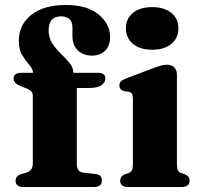

<svg xmlns="http://www.w3.org/2000/svg" viewBox="-20 -750 803 770"><path d="M288 -93.5Q288 -61 312 -58L363.5 -52Q388.5 -49.5 388.5 -26Q388.5 0 356.5 0H74Q42.5 0 42.5 -25Q42.5 -45.5 67.5 -52.5L84 -57Q111.5 -65 111.5 -93V-365.5Q111.5 -375 106.5 -382Q101.5 -389 87 -395L66 -403Q47.5 -411 41 -418.2Q34.5 -425.5 34.5 -434.5Q34.5 -458 65.5 -458H112.5Q111.5 -474 97.5 -489.8Q83.5 -505.5 69.5 -528Q55.5 -550.5 55.5 -586Q55.5 -650.5 105.2 -690.2Q155 -730 244.5 -730Q330.5 -730 376 -691.5Q421.5 -653 421.5 -602Q421.5 -565.5 401.2 -546.2Q381 -527 349 -527Q313.5 -527 292 -548.2Q270.5 -569.5 270.5 -605V-640.5Q270.5 -663 258 -673.8Q245.5 -684.5 224.5 -684.5Q175 -684.5 175 -628Q175 -598 190 -575.5Q205 -553 224.5 -534.2Q244 -515.5 259 -497.2Q274 -479 274 -458H372.5Q402.5 -458 402.5 -435.5Q402.5 -419 386.5 -408Q370.5 -397 334.5 -397H288ZM590 -550.5Q542 -550.5 513.5 -574Q485 -597.5 485 -636.5Q485 -675.5 513.5 -698.5Q542 -721.5 590 -721.5Q638.5 -721.5 667 -698.5Q695.5 -675.5 695.5 -636.5Q695.5 -597.5 667 -574Q638.5 -550.5 590 -550.5ZM689.5 -451.5V-93.5Q689.5 -75 693.2 -67.2Q697 -59.5 705.5 -56.5L720 -51.5Q740.5 -43.5 740.5 -25.5Q740.5 0 707.5 0H495Q462 0 462 -25.5Q462 -43 482 -51.5L497.5 -56.5Q505.5 -60 509.2 -67.5Q513 -75 513 -93V-353Q513 -367.5 509 -373.8Q505 -380 496 -382L477.5 -384.5Q459 -390 459 -407Q459 -417.5 464.8 -423.5Q470.5 -429.5 486 -435.5L587.5 -474Q611 -483 624.8 -486.8Q638.5 -490.5 648.5 -490.5Q669 -490.5 679.2 -479.5Q689.5 -468.5 689.5 -451.5Z"/></svg>

Font: Fraunces 9pt S000
Style: Bold
Weight: 700
Version: Version 1.000; ttfautohint (v1.8.3)